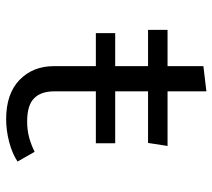

<svg xmlns="http://www.w3.org/2000/svg" viewBox="-54 -642 708 640"><g transform="rotate(90 300.0 -322.0)"><path d="M457.5 -352V-287.5H284.5H90.5V-352H200.5ZM518.5 -26.5Q491.5 -8.5 453 1.5Q414.5 11.5 377.5 11.5Q292.5 11.5 246.5 -33Q200.5 -77.5 200.5 -147.5V-461.5H79.5V-526.5H200.5V-646L284.5 -656V-526.5H466.5L456.5 -461.5H284.5V-148.5Q284.5 -104.5 307.8 -81.5Q331 -58.5 385 -58.5Q414.5 -58.5 439.5 -65.5Q464.5 -72.5 486 -83.5Z"/></g></svg>

Font: Fast_Mono
Style: Regular
Weight: 400
Monospace: yes
Designer: Carrois Corporate, Edenspiekermann AG, Nikita Prokopov
Foundry: Carrois Corporate, Edenspiekermann AG, Nikita Prokopov
Version: Version 5.002